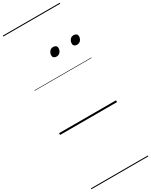

<svg xmlns="http://www.w3.org/2000/svg" viewBox="-419 -1197 1483 1884"><g transform="rotate(-30 322.5 -255.0)"><path d="M355 -683Q338 -683 326.5 -692Q315 -701 315 -719Q315 -743 330 -762.5Q345 -782 372 -782Q390 -782 401.5 -773Q413 -764 413 -745Q413 -722 398 -702.5Q383 -683 355 -683ZM587 -683Q570 -683 558.5 -692Q547 -701 547 -719Q547 -743 562 -762.5Q577 -782 604 -782Q622 -782 633.5 -773Q645 -764 645 -745Q645 -722 630 -702.5Q615 -683 587 -683ZM0 605H645V615H0ZM0 -20H645V0H0ZM0 -505H645V-500H0ZM0 -1125H645V-1115H0Z"/></g></svg>

Font: Playwrite CU Guides
Style: Regular
Weight: 400
Designer: Veronika Burian, José Scaglione
Foundry: TypeTogether
Version: Version 1.003